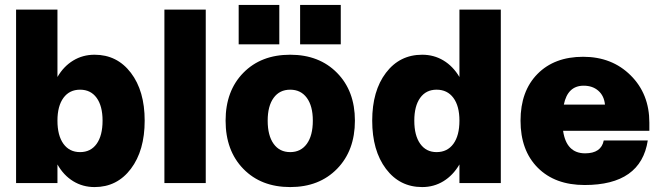

<svg xmlns="http://www.w3.org/2000/svg" viewBox="-20 -739 2676 775"><path d="M44.9 -700.2H211.9V-428.2Q236.8 -471.2 275.4 -494.6Q314 -518.1 361.8 -518.1Q452.6 -518.1 508.3 -445.1Q564 -372.1 564 -252Q564 -131.3 508.3 -57.6Q452.6 16.1 361.8 16.1Q314 16.1 275.4 -7.6Q236.8 -31.2 211.9 -75.2V0H44.9ZM394 -252Q394 -311 370.1 -344Q346.2 -377 303.2 -377Q260.3 -377 236.1 -344Q211.9 -311 211.9 -252Q211.9 -191.9 236.1 -158.4Q260.3 -125 303.2 -125Q346.2 -125 370.1 -158.4Q394 -191.9 394 -252Z M643.6 -700.2H810.5V0H643.6Z M1191.4 -719.2H1355.5V-560.1H1191.4ZM943.4 -719.2H1107.4V-560.1H943.4ZM890.6 -252Q890.6 -372.1 962.2 -445.1Q1033.7 -518.1 1151.4 -518.1Q1268.6 -518.1 1340.6 -444.8Q1412.6 -371.6 1412.6 -252Q1412.6 -131.3 1340.6 -57.6Q1268.6 16.1 1151.4 16.1Q1033.7 16.1 962.2 -57.4Q890.6 -130.9 890.6 -252ZM1242.7 -252Q1242.7 -311 1218.5 -344Q1194.3 -377 1151.4 -377Q1108.4 -377 1084.5 -344Q1060.5 -311 1060.5 -252Q1060.5 -191.9 1084.5 -158.4Q1108.4 -125 1151.4 -125Q1194.3 -125 1218.5 -158.4Q1242.7 -191.9 1242.7 -252Z M2001.5 -700.2V0H1834.5V-75.2Q1808.6 -31.2 1770 -7.6Q1731.4 16.1 1684.1 16.1Q1593.3 16.1 1537.8 -57.6Q1482.4 -131.3 1482.4 -252Q1482.4 -372.1 1537.8 -445.1Q1593.3 -518.1 1684.1 -518.1Q1731.4 -518.1 1770 -494.9Q1808.6 -471.7 1834.5 -428.2V-700.2ZM1652.3 -252Q1652.3 -191.9 1676.3 -158.4Q1700.2 -125 1742.2 -125Q1785.6 -125 1810.1 -158.4Q1834.5 -191.9 1834.5 -252Q1834.5 -311 1810.1 -344Q1785.6 -377 1742.2 -377Q1699.7 -377 1676 -344Q1652.3 -311 1652.3 -252Z M2081.1 -252Q2081.1 -371.1 2149.4 -440.4Q2217.8 -509.8 2334 -509.8Q2450.2 -509.8 2525.6 -434.8Q2601.1 -359.9 2601.1 -244.1V-210.9H2252.9Q2266.1 -120.1 2341.8 -120.1Q2406.7 -120.1 2417 -171.9H2594.7Q2566.9 7.8 2339.8 7.8Q2220.2 7.8 2150.6 -62Q2081.1 -131.8 2081.1 -252ZM2335.9 -393.1Q2271.5 -393.1 2255.9 -316.9H2421.9Q2418.5 -352.1 2395.3 -372.6Q2372.1 -393.1 2335.9 -393.1Z"/></svg>

Font: Overused Grotesk ExtraBold
Style: Regular
Weight: 800
Version: Version 0.002